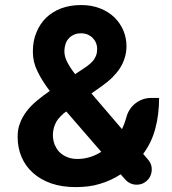

<svg xmlns="http://www.w3.org/2000/svg" viewBox="-20 -745 696 776"><path d="M51.3 -191.4Q51.3 -207 53.5 -220.9Q55.7 -234.9 61 -247.6Q70.3 -272.9 87.4 -294.9Q95.7 -306.2 106 -316.7Q116.2 -327.1 128.4 -337.4Q140.1 -347.2 153.3 -357.2Q166.5 -367.2 181.2 -377.4Q149.4 -418.9 130.9 -458Q112.8 -494.6 112.8 -536.1Q112.8 -557.6 116.2 -576.9Q119.6 -596.2 127 -613.3Q140.6 -647.5 166 -672.9Q191.4 -697.3 227.5 -711.4Q264.2 -724.6 308.1 -724.6Q350.1 -724.6 383.8 -711.4Q417 -698.7 441.9 -675.3Q465.3 -652.3 478.5 -622.1Q491.2 -591.3 491.2 -558.1Q491.2 -532.7 483.9 -510.7Q480.5 -499.5 475.6 -489Q470.7 -478.5 464.4 -468.8Q451.7 -449.7 434.1 -432.1Q425.3 -423.3 415.5 -415.3Q405.8 -407.2 395.5 -399.9L349.6 -367.2L473.1 -223.1Q476.6 -230 481.4 -242.7Q486.3 -255.4 491.2 -272.5Q495.6 -289.1 505.1 -303.2Q514.6 -317.4 527.8 -327.6Q541 -337.9 556.9 -343.5Q572.8 -349.1 590.3 -349.1H623Q623 -282.2 607.9 -226.1Q593.3 -169.4 558.6 -123L578.6 -99.6Q591.3 -85 593 -67.1Q594.7 -49.3 587.9 -34.2Q581.1 -19 566.4 -8.8Q551.8 1.5 532.2 1.5Q519 1.5 507.1 -3.9Q495.1 -9.3 486.3 -19.5L467.8 -40.5Q427.2 -14.2 382.3 -1.5Q359.9 5.4 335.9 8.3Q312 11.2 285.6 11.2Q231 11.2 188 -3.4Q143.6 -19 114.3 -45.4Q83.5 -72.3 67.4 -109.9Q51.3 -147 51.3 -191.4ZM292.5 -102.5Q343.3 -102.5 389.2 -131.3L248 -294.4L237.8 -287.1Q231 -281.2 225.3 -275.4Q219.7 -269.5 215.3 -264.2Q206.5 -252.9 202.1 -241.2Q199.7 -235.8 198.2 -230.5Q196.8 -225.1 195.8 -219.7Q193.8 -210 193.8 -199.2Q193.8 -179.7 200.7 -160.6Q204.6 -151.9 209.2 -144.3Q213.9 -136.7 220.7 -129.9Q234.4 -116.7 252 -109.9Q270 -102.5 292.5 -102.5ZM240.2 -538.1Q240.2 -516.1 252 -493.7Q263.2 -471.7 283.7 -445.3L321.3 -470.2Q336.9 -480.5 346.7 -489.7Q357.4 -499 362.3 -508.8Q368.7 -519 370.6 -527.8Q372.6 -537.1 372.6 -549.3Q372.6 -560.1 368.2 -571.3Q364.3 -581.5 355.5 -590.8Q351.6 -595.2 346.4 -598.6Q341.3 -602.1 335.4 -605Q322.3 -610.4 307.6 -610.4Q290.5 -610.4 278.3 -604.5Q264.6 -598.1 257.3 -588.9Q248 -579.1 244.6 -565.9Q240.2 -552.7 240.2 -538.1Z"/></svg>

Font: Millunium
Style: Bold
Weight: 700
Designer: kolcsarzsolt
Foundry: Kolcsar Szilard Zsolt
Version: Version 2.000980; 2016